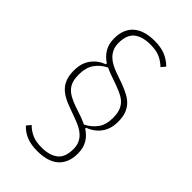

<svg xmlns="http://www.w3.org/2000/svg" viewBox="-259 -793 1030 1030"><g transform="rotate(45 256.0 -278.0)"><path d="M406 9Q406 48 393.5 76Q381 104 359.5 121Q338 138 308 146Q278 154 244 154Q193 154 159.5 140Q126 126 102 100L122 76Q142 97 171 110.5Q200 124 245 124Q304 124 338 98Q372 72 372 9Q372 -17 363.5 -36Q355 -55 340.5 -69Q326 -83 307 -93Q288 -103 266 -111L206 -133Q171 -145 146 -159.5Q121 -174 105.5 -192.5Q90 -211 82.5 -235Q75 -259 75 -291Q75 -346 101.5 -382.5Q128 -419 173 -436V-443Q142 -463 124 -493Q106 -523 106 -565Q106 -604 118.5 -632Q131 -660 153 -677Q175 -694 204.5 -702Q234 -710 268 -710Q319 -710 352.5 -695.5Q386 -681 411 -656L391 -632Q370 -653 341.5 -666.5Q313 -680 267 -680Q207 -680 173.5 -653.5Q140 -627 140 -565Q140 -539 148.5 -520Q157 -501 171 -487Q185 -473 204.5 -462.5Q224 -452 246 -444L306 -423Q341 -410 366 -396Q391 -382 407 -363Q423 -344 430.5 -320Q438 -296 438 -264Q438 -210 411.5 -173.5Q385 -137 339 -120V-113Q371 -93 388.5 -63Q406 -33 406 9ZM404 -259Q404 -287 398 -307.5Q392 -328 379 -344Q366 -360 344 -372Q322 -384 291 -395L232 -416Q221 -420 212.5 -423.5Q204 -427 194 -432Q154 -412 131.5 -379Q109 -346 109 -296Q109 -268 114.5 -247.5Q120 -227 133.5 -211Q147 -195 168.5 -183Q190 -171 222 -160L281 -140L319 -124Q358 -144 381 -176Q404 -208 404 -259Z"/></g></svg>

Font: IBM Plex Sans Cond ExtLt
Style: Regular
Weight: 200
Width: 3
Designer: Mike Abbink, Paul van der Laan, Pieter van Rosmalen
Foundry: Bold Monday
Version: Version 1.3